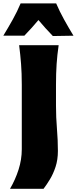

<svg xmlns="http://www.w3.org/2000/svg" viewBox="-63 -986 464 1159"><path d="M-2.5 153.5Q29.5 99 49 38Q68.5 -23 68.5 -85V-343V-474Q68.5 -544.5 64.2 -599.5Q60 -654.5 52.5 -713H291Q282.5 -654.5 278.8 -599.5Q275 -544.5 275 -474V-349Q275 -277 280.8 -208.2Q286.5 -139.5 286.5 -75Q286.5 -22 272.5 20.8Q258.5 63.5 238.2 96.8Q218 130 200 153.5ZM256 -768.5Q210 -816 169 -865Q129.5 -817.5 84 -770.5H-43Q-13.5 -819 13.8 -867.8Q41 -916.5 61.5 -965.5H276Q297 -916.5 324 -867.8Q351 -819 380.5 -770.5Z"/></svg>

Font: Commissioner Flair ExtraBold
Style: Regular
Weight: 800
Designer: Kostas Bartsokas
Foundry: Kostas Bartsokas
Version: Version 1.000; ttfautohint (v1.8.3)